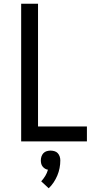

<svg xmlns="http://www.w3.org/2000/svg" viewBox="-20 -755 540 1025"><path d="M93 0V-735H183V-80H444V0ZM240 250 200 213Q212 200 221.5 184.5Q231 169 236 151Q228 150 220.5 145.5Q213 141 207.5 134Q202 127 200 118.5Q198 110 198 101Q198 90 201.5 80Q205 70 212 62.5Q219 55 229.5 52Q240 49 250 49Q260 49 270.5 52Q281 55 288 62.5Q295 70 298.5 80Q302 90 302 101Q302 122 298 142.5Q294 163 286 182Q278 201 266.5 218.5Q255 236 240 250Z"/></svg>

Font: Iosevka Term Curly Medium
Style: Regular
Weight: 500
Designer: Belleve Invis
Foundry: Belleve Invis
Version: Version 32.3.0